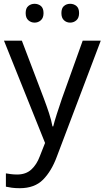

<svg xmlns="http://www.w3.org/2000/svg" viewBox="-20 -750 550 1010"><path d="M1 -536H95L211 -231Q226 -191 238 -154.5Q250 -118 256 -85H260Q266 -110 279 -150.5Q292 -191 306 -232L415 -536H510L279 74Q251 150 206.5 195Q162 240 84 240Q60 240 42 237.5Q24 235 11 232V162Q22 164 37.5 166Q53 168 70 168Q116 168 144.5 142Q173 116 189 73L217 2ZM115 -681Q115 -707 129 -718.5Q143 -730 162 -730Q181 -730 195 -718.5Q209 -707 209 -681Q209 -656 195 -643.5Q181 -631 162 -631Q143 -631 129 -643.5Q115 -656 115 -681ZM303 -681Q303 -707 316.5 -718.5Q330 -730 349 -730Q368 -730 382 -718.5Q396 -707 396 -681Q396 -656 382 -643.5Q368 -631 349 -631Q330 -631 316.5 -643.5Q303 -656 303 -681Z"/></svg>

Font: Noto Sans Lao
Style: Regular
Weight: 400
Designer: Monotype Design Team
Foundry: Monotype Imaging Inc.
Version: Version 2.003; ttfautohint (v1.8.4.7-5d5b)